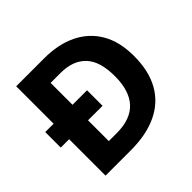

<svg xmlns="http://www.w3.org/2000/svg" viewBox="-172 -899 1085 1085"><g transform="rotate(-45 370.0 -357.0)"><path d="M313.7 -714Q426 -714 508.5 -674Q591.1 -634 636.5 -556.5Q682 -479 682 -364Q682 -244 636 -163Q590 -82 502.7 -41Q415.4 0 292 0H90V-291H23V-415H90V-714ZM321 -590H241V-415H357V-291H241V-125H305Q415 -125 470 -184.2Q525 -243.3 525 -360Q525 -479.2 472 -534.6Q419 -590 321 -590Z"/></g></svg>

Font: Noto Sans Cham
Style: Regular
Weight: 400
Designer: Monotype Design Team
Foundry: Monotype Imaging Inc.
Version: Version 2.002